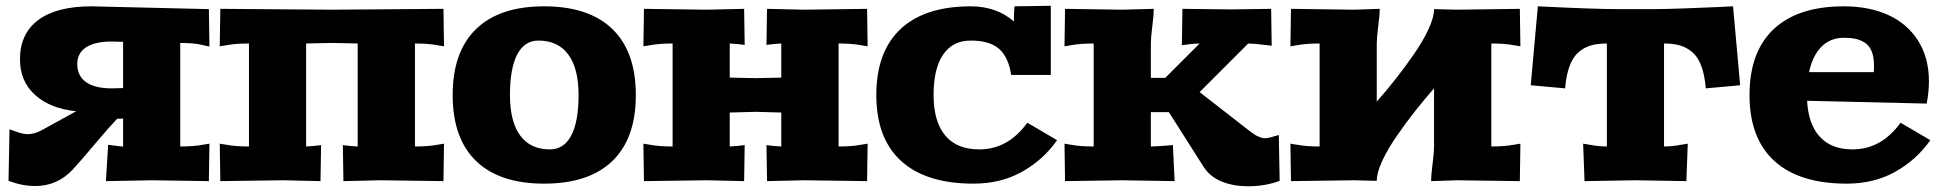

<svg xmlns="http://www.w3.org/2000/svg" viewBox="-20 -632 6784 671"><path d="M9.8 0 13.2 -180.2Q19 -178.2 29.8 -174.3Q40.5 -170.4 46.4 -168.5Q52.2 -166.5 60.8 -164.8Q69.3 -163.1 77.1 -163.1Q102.1 -163.1 129.9 -179.2L246.1 -243.2Q155.8 -252.4 102.8 -300Q49.8 -347.7 49.8 -424.8Q49.8 -514.6 114 -562.3Q178.2 -609.9 299.8 -609.9L710 -600.1L711.9 -469.2L686 -475.1Q658.2 -481.9 609.9 -481.9V-268.1V-120.1Q656.7 -120.1 688 -126L711.9 -129.9L710 1L509.8 -2L350.1 1L357.9 -126L380.9 -123Q399.4 -120.1 410.2 -120.1V-217.8L389.2 -216.8Q363.3 -189.9 309.8 -126.5Q256.3 -63 232.9 -38.1Q179.7 18.1 103 18.1Q57.6 18.1 9.8 0ZM250 -408.2Q250 -366.7 280.8 -345Q311.5 -323.2 370.1 -323.2L410.2 -324.2V-485.8L370.1 -486.8Q311.5 -486.8 280.8 -466.6Q250 -446.3 250 -408.2Z M748 -129.9 772 -126Q803.2 -120.1 850.1 -120.1V-480Q803.2 -480 772 -474.1L748 -470.2L750 -601.1L1140.1 -598.1L1529.8 -601.1L1531.7 -470.2L1507.8 -474.1Q1476.6 -480 1430.2 -480V-120.1Q1476.6 -120.1 1507.8 -126L1531.7 -129.9L1529.8 1L1310.1 -2L1180.2 1L1178.2 -125L1202.1 -122.1Q1228 -120.1 1230 -120.1V-480Q1222.2 -480 1188.5 -481Q1154.8 -481.9 1141.1 -481.9Q1127.4 -481.9 1092.8 -481Q1058.1 -480 1049.8 -480V-120.1Q1052.2 -120.1 1078.1 -122.1L1102.1 -125L1100.1 1L970.2 -2L750 1Z M1643.8 -69.3Q1562 -148.4 1562 -299.8Q1562 -451.2 1643.8 -530.5Q1725.6 -609.9 1881.8 -609.9Q2038.1 -609.9 2120.1 -530.5Q2202.1 -451.2 2202.1 -299.8Q2202.1 -148.4 2120.1 -69.3Q2038.1 9.8 1881.8 9.8Q1725.6 9.8 1643.8 -69.3ZM1762.2 -299.8Q1762.2 -207 1797.9 -158.4Q1833.5 -109.9 1901.9 -109.9Q1950.7 -109.9 1976.3 -158.4Q2002 -207 2002 -299.8Q2002 -392.6 1966.1 -441.4Q1930.2 -490.2 1861.8 -490.2Q1813 -490.2 1787.6 -441.7Q1762.2 -393.1 1762.2 -299.8Z M2228.5 -129.9 2252.4 -126Q2283.7 -120.1 2330.6 -120.1V-480Q2283.7 -480 2252.4 -474.1L2228.5 -470.2L2230.5 -601.1L2450.7 -598.1L2580.6 -601.1L2582.5 -475.1L2558.6 -478Q2532.7 -480 2530.3 -480V-360.8Q2614.3 -358.9 2620.6 -358.9Q2626.5 -358.9 2710.4 -360.8V-480Q2708.5 -480 2682.6 -478L2658.7 -475.1L2660.6 -601.1L2790.5 -598.1L3010.3 -601.1L3012.2 -470.2L2988.3 -474.1Q2957 -480 2910.6 -480V-120.1Q2957 -120.1 2988.3 -126L3012.2 -129.9L3010.3 1L2790.5 -2L2660.6 1L2658.7 -125L2682.6 -122.1Q2708.5 -120.1 2710.4 -120.1V-238.8Q2693.4 -239.3 2673.3 -239.7Q2653.3 -240.2 2640.4 -240.7Q2627.4 -241.2 2620.6 -241.2Q2613.8 -241.2 2600.8 -240.7Q2587.9 -240.2 2567.6 -239.7Q2547.4 -239.3 2530.3 -238.8V-120.1Q2532.7 -120.1 2558.6 -122.1L2582.5 -125L2580.6 1L2450.7 -2L2230.5 1Z M3372.6 -609.9Q3461.9 -609.9 3523.4 -557.1Q3523.4 -581.1 3524.4 -594.2L3525.4 -609.9L3652.3 -611.8V-370.1H3513.7Q3504.9 -431.2 3472.2 -460.7Q3439.5 -490.2 3372.6 -490.2Q3309.6 -490.2 3276.1 -441.4Q3242.7 -392.6 3242.7 -299.8Q3242.7 -207 3283.4 -158.4Q3324.2 -109.9 3402.3 -109.9Q3502.9 -109.9 3570.3 -203.1L3674.3 -142.1Q3626 -73.2 3551.8 -31.7Q3477.5 9.8 3382.3 9.8Q3216.3 9.8 3129.4 -69.3Q3042.5 -148.4 3042.5 -299.8Q3042.5 -451.2 3127.2 -530.5Q3211.9 -609.9 3372.6 -609.9Z M3700.2 -129.9 3724.1 -126Q3755.4 -120.1 3802.2 -120.1V-480Q3755.4 -480 3724.1 -474.1L3700.2 -470.2L3702.1 -601.1L3902.3 -598.1L4012.2 -601.1Q4012.2 -580.6 4007.1 -540.3Q4002 -500 4002 -480V-359.9H4052.2L4172.4 -480Q4150.4 -480 4110.4 -474.1L4112.3 -601.1L4282.2 -599.1L4422.4 -601.1L4424.3 -472.2L4399.9 -475.1Q4356.9 -480 4342.3 -480L4172.4 -310.1L4350.1 -171.9Q4379.4 -148.9 4402.3 -148.9Q4412.6 -148.9 4449.2 -160.2L4452.1 0Q4401.9 19 4341.3 19Q4291.5 19 4250.7 2.9Q4210 -13.2 4187 -47.9L4064.9 -240.2H4002V-120.1Q4015.1 -120.1 4055.2 -123L4079.1 -125L4085 1L3902.3 -2L3702.1 1Z M4489.7 -129.9 4513.7 -126Q4544.9 -120.1 4591.8 -120.1V-480Q4544.9 -480 4513.7 -474.1L4489.7 -470.2L4491.7 -601.1L4711.9 -598.1L4801.8 -601.1Q4801.8 -580.6 4796.6 -540.3Q4791.5 -500 4791.5 -480V-276.9Q4826.7 -316.9 4857.4 -356Q4888.2 -395 4920.7 -441.7Q4953.1 -488.3 4972.4 -530Q4991.7 -571.8 4991.7 -600.1L5071.8 -598.1L5291.5 -601.1L5293.5 -470.2L5269.5 -474.1Q5238.3 -480 5191.9 -480V-120.1Q5238.3 -120.1 5269.5 -126L5293.5 -129.9L5291.5 1L5071.8 -2L4981.4 1Q4981.4 -19.5 4986.6 -59.8Q4991.7 -100.1 4991.7 -120.1V-323.2Q4956.5 -283.2 4925.8 -244.1Q4895 -205.1 4862.5 -158.4Q4830.1 -111.8 4810.8 -70.1Q4791.5 -28.3 4791.5 0L4711.9 -2L4491.7 1Z M5329.6 -334 5354.5 -609.9Q5554.7 -600.1 5634.8 -600.1H5756.3Q5792 -600.1 5862.1 -602.5Q5932.1 -605 5984.4 -607.4L6036.6 -609.9L6061.5 -334L5941.4 -323.2Q5937.5 -369.6 5925.8 -401.1Q5914.1 -432.6 5894.5 -449.5Q5875 -466.3 5851.6 -473.1Q5828.1 -480 5795.4 -480V-120.1Q5823.2 -120.1 5854.5 -126L5878.4 -129.9L5873.5 1L5695.3 -2L5517.6 1L5512.7 -129.9L5536.6 -126Q5567.9 -120.1 5595.7 -120.1V-480Q5563 -480 5539.6 -473.1Q5516.1 -466.3 5496.6 -449.5Q5477.1 -432.6 5465.3 -401.1Q5453.6 -369.6 5449.7 -323.2Z M6424.3 -609.9Q6511.2 -609.9 6577.9 -580.1Q6644.5 -550.3 6682.9 -490.5Q6721.2 -430.7 6721.2 -348.1Q6721.2 -310.1 6713.4 -270L6295.4 -279.8Q6299.8 -197.3 6340.3 -153.6Q6380.9 -109.9 6454.1 -109.9Q6554.7 -109.9 6622.1 -203.1L6726.1 -142.1Q6677.7 -73.2 6603.5 -31.7Q6529.3 9.8 6434.1 9.8Q6268.1 9.8 6181.2 -69.3Q6094.2 -148.4 6094.2 -299.8Q6094.2 -451.2 6179 -530.5Q6263.7 -609.9 6424.3 -609.9ZM6302.2 -379.9H6528.3Q6529.3 -387.7 6529.3 -401.9Q6529.3 -432.6 6521 -452.9Q6512.7 -473.1 6497.1 -482.9Q6481.4 -492.7 6464.6 -496.3Q6447.8 -500 6424.3 -500Q6377 -500 6345.7 -468.8Q6314.5 -437.5 6302.2 -379.9Z"/></svg>

Font: Zantroke
Style: Regular
Weight: 500
Foundry: gluk
Version: Version 0.36